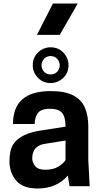

<svg xmlns="http://www.w3.org/2000/svg" viewBox="-20 -1063 578 1096"><path d="M34 0ZM194 13Q111 13 72.5 -32Q34 -77 34 -143Q34 -206 56 -240Q97 -302 219 -319L354 -340Q354 -397 333.5 -419.5Q313 -442 266 -442Q213 -442 195.5 -416.5Q178 -391 178 -355H54Q54 -543 269 -543Q351 -543 398 -518.5Q445 -494 464.5 -448.5Q484 -403 484 -342V-150L492 0H377L367 -61Q304 13 194 13ZM269 -589Q225 -589 196 -619.5Q167 -650 167 -691Q167 -735 197.5 -764Q228 -793 269 -793Q313 -793 342 -762.5Q371 -732 371 -691Q371 -646 340 -617.5Q309 -589 269 -589ZM239 -94Q284 -94 313 -112Q342 -130 354 -149V-261L243 -243Q164 -234 164 -159Q164 -136 180.5 -115Q197 -94 239 -94ZM269 -638Q293 -638 307 -654Q321 -670 321 -691Q321 -710 307 -726.5Q293 -743 269 -743Q245 -743 231 -726.5Q217 -710 217 -691Q217 -670 231 -654Q245 -638 269 -638ZM424 -864ZM321 -864H191L282 -1043H424Z"/></svg>

Font: Tanohe Sans SemiBold
Style: Regular
Weight: 600
Designer: Village Type and Design LLC & Cristiano Sobral
Foundry: Cooper Hewitt Smithsonian Design Museum
Version: Version 1.00;September 29, 2021;FontCreator 13.0.0.2655 64-b